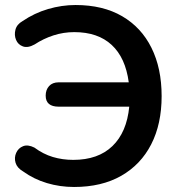

<svg xmlns="http://www.w3.org/2000/svg" viewBox="-20 -735 719 765"><path d="M275 10Q219 10 167 -5.5Q115 -21 72 -52Q48 -66 42 -86.5Q36 -107 44.5 -126Q53 -145 72 -152.5Q91 -160 117 -147Q152 -121 190.5 -109.5Q229 -98 272 -98Q371 -98 428 -153Q485 -208 495 -310H214Q162 -310 162 -354Q162 -377 175.5 -392Q189 -407 214 -407H493Q480 -505 425 -556Q370 -607 276 -607Q233 -607 193 -594Q153 -581 118 -558Q91 -543 71.5 -550Q52 -557 44 -576Q36 -595 41.5 -616.5Q47 -638 70 -651Q117 -683 171.5 -699Q226 -715 281 -715Q390 -715 466.5 -670.5Q543 -626 583.5 -544.5Q624 -463 624 -352Q624 -241 582.5 -160Q541 -79 463 -34.5Q385 10 275 10Z"/></svg>

Font: Chiron GoRound TC M
Style: Regular
Weight: 500
Designer: Ryoko NISHIZUKA 西塚涼子 (kana, bopomofo & ideographs); Paul D. Hunt (Latin, Greek & Cyrillic); Sandoll Communications 산돌커뮤니
Foundry: Adobe
Version: Version 1.000;hotconv 1.1.1;makeotfexe 2.6.0